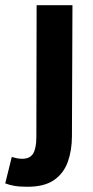

<svg xmlns="http://www.w3.org/2000/svg" viewBox="-65 -515 354 734"><path d="M40 199Q10 199 -10 195.5Q-30 192 -45 186L-20 85Q-10 88 -0.5 90Q9 92 20 92Q50 92 62 71.5Q74 51 74 9L75 -495H212L210 6Q210 59 194.5 103Q179 147 142 173Q105 199 40 199Z"/></svg>

Font: Assistant
Style: Bold
Weight: 700
Designer: Hebrew By Ben Nathan, Latin by Paul Hunt
Version: Version 3.000